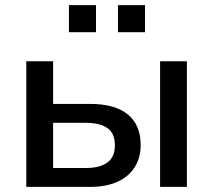

<svg xmlns="http://www.w3.org/2000/svg" viewBox="-20 -732 834 752"><path d="M83 0V-492H188V-325H333Q431 -325 481 -283.5Q531 -242 531 -164Q531 -114 507.5 -77Q484 -40 440 -20Q396 0 333 0ZM188 -74H317Q371 -74 400.5 -95.5Q430 -117 430 -163Q430 -210 400.5 -230.5Q371 -251 317 -251H188ZM607 0V-492H712V0ZM442 -606V-712H548V-606ZM250 -606V-712H356V-606Z"/></svg>

Font: NunitoSans_10ptSemiBold
Style: Regular
Weight: 600
Designer: Vernon Adams
Foundry: Vernon Adams
Version: Version 3.101;gftools[0.9.27]